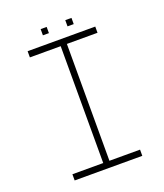

<svg xmlns="http://www.w3.org/2000/svg" viewBox="-137 -838 797 931"><g transform="rotate(-20 261.0 -373.0)"><path d="M278 -635V-32H436V0H87V-32H246V-635H87V-667H436V-635ZM214 -714H183V-746H214ZM342 -714H310V-746H342Z"/></g></svg>

Font: Zector
Style: Regular
Weight: 400
Designer: GGBot
Version: 0.72